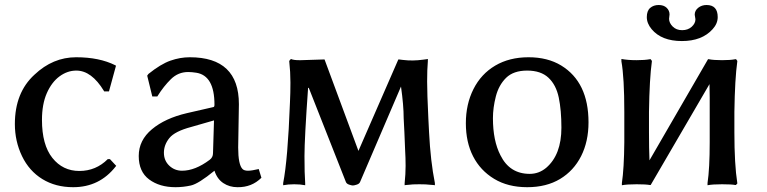

<svg xmlns="http://www.w3.org/2000/svg" viewBox="-20 -737 3097 775"><path d="M40 -236.3Q40 -363.3 119.1 -435.5Q193.4 -505.9 287.1 -505.9Q380.9 -505.9 445.3 -473.6L448.2 -471.7L419.9 -368.2H400.4L399.4 -370.1Q349.6 -452.1 288.1 -452.1Q252 -452.1 220.2 -428.7Q188.5 -405.3 168.9 -360.8Q149.4 -316.4 149.4 -252.9Q149.4 -152.3 191.4 -99.6Q233.4 -46.9 300.3 -46.9Q367.2 -46.9 415 -94.7H423.8L449.2 -67.4L447.3 -65.4Q381.8 18.6 275.4 18.6Q204.1 18.6 150.9 -14.2Q97.7 -46.9 68.8 -106.9Q40 -167 40 -236.3Z M734.4 -280.3 840.8 -304.7Q845.7 -304.7 845.7 -314.5Q845.7 -431.6 772.5 -443.4Q753.9 -446.3 739.3 -446.3Q699.2 -446.3 669.9 -417.5Q640.6 -388.7 616.2 -349.6L615.2 -347.7H594.7L574.2 -431.6L579.1 -438.5Q628.9 -478.5 668 -492.2Q707 -505.9 746.1 -505.9Q944.3 -505.9 944.3 -316.4L941.4 -141.6Q941.4 -72.3 959 -54.7Q965.8 -47.9 981 -47.9Q996.1 -47.9 1024.4 -54.7L1035.2 -19.5Q996.1 19.5 938.5 18.6Q906.2 18.6 881.3 2Q856.4 -14.6 845.7 -47.9Q781.2 4.9 750.5 11.7Q719.7 18.6 688.5 18.6Q624 18.6 582 -12.7Q540 -43.9 540 -107.4Q540 -170.9 593.3 -215.3Q646.5 -259.8 734.4 -280.3ZM714.8 -47.9Q767.6 -47.9 826.2 -91.8Q839.8 -101.6 839.8 -119.1L843.8 -251L752 -224.6Q685.5 -207 663.6 -179.7Q641.6 -152.3 641.6 -120.6Q641.6 -88.9 663.1 -68.4Q684.6 -47.9 714.8 -47.9Z M1123 2Q1141.6 -91.8 1150.4 -323.2Q1152.3 -361.3 1152.3 -403.8Q1152.3 -446.3 1147.5 -490.2V-491.2L1154.3 -499Q1164.1 -494.1 1187.5 -494.1H1195.3L1290 -497.1L1426.8 -127.9L1587.9 -497.1H1589.8L1606.4 -495.1Q1645.5 -490.2 1687.5 -496.1L1702.1 -498L1707 -499V-490.2Q1704.1 -456.1 1704.1 -408.2Q1704.1 -360.4 1709 -259.8L1711.9 -203.1Q1717.8 -85.9 1735.4 2V10.7L1729.5 9.8L1715.8 8.8Q1702.1 6.8 1672.4 6.8Q1642.6 6.8 1630.9 8.8L1618.2 9.8L1613.3 10.7V2.9Q1617.2 -35.2 1617.2 -67.4Q1617.2 -99.6 1615.2 -132.3Q1613.3 -165 1612.3 -203.1L1609.4 -259.8Q1609.4 -311.5 1598.6 -387.7L1433.6 -2.9Q1430.7 4.9 1419.9 8.3Q1409.2 11.7 1404.3 11.7Q1399.4 11.7 1389.2 8.3Q1378.9 4.9 1376 -2.9L1226.6 -381.8L1223.6 -382.8Q1209 -177.7 1209 -106.9Q1209 -36.1 1211.9 2.9V10.7Q1192.4 6.8 1167.5 6.8Q1142.6 6.8 1123 10.7Z M2245.1 -472.7Q2355.5 -405.3 2355.5 -243.2Q2355.5 -166 2325.7 -106.9Q2295.9 -47.9 2240.7 -14.6Q2185.5 18.6 2107.9 18.6Q2030.3 18.6 1974.6 -15.1Q1918.9 -48.8 1889.6 -106Q1860.4 -163.1 1860.4 -239.7Q1860.4 -316.4 1891.1 -377.4Q1921.9 -438.5 1979 -472.2Q2036.1 -505.9 2113.3 -505.9Q2190.4 -505.9 2245.1 -472.7ZM1969.7 -259.8Q1969.7 -168.9 2000 -110.4Q2037.1 -35.2 2118.2 -35.2Q2155.3 -35.2 2184.6 -59.6Q2246.1 -112.3 2246.1 -221.7Q2246.1 -292 2235.4 -343.3Q2224.6 -394.5 2193.8 -423.3Q2163.1 -452.1 2107.9 -452.1Q2052.7 -452.1 2022.9 -422.9Q1993.2 -393.6 1981.4 -347.7Q1969.7 -301.8 1969.7 -259.8Z M2488.3 -489.3V-499Q2513.7 -494.1 2549.8 -494.1Q2582 -494.1 2603.5 -498H2606.4L2611.3 -491.2V-489.3Q2601.6 -419.9 2599.6 -285.2V-203.1Q2599.6 -137.7 2601.6 -89.8L2837.9 -498H2840.8Q2860.4 -494.1 2894.5 -494.1Q2928.7 -494.1 2948.2 -498H2951.2L2956.1 -491.2V-489.3Q2946.3 -419.9 2944.3 -285.2V-203.1Q2944.3 -73.2 2956.1 2V3.9L2950.2 9.8H2948.2Q2933.6 6.8 2894.5 6.8Q2855.5 6.8 2835.9 10.7V2Q2844.7 -56.6 2844.7 -163.1V-343.8Q2844.7 -372.1 2843.8 -397.5L2606.4 9.8H2603.5Q2586.9 6.8 2549.8 6.8Q2510.7 6.8 2490.2 10.7V2Q2499 -56.6 2500 -163.1V-285.2Q2500 -424.8 2488.3 -489.3ZM2682.6 -678.7 2680.7 -661.1Q2680.7 -644.5 2695.3 -629.9Q2710 -615.2 2733.4 -615.2Q2756.8 -615.2 2772 -628.9Q2787.1 -642.6 2787.1 -659.2L2784.2 -677.7Q2784.2 -694.3 2798.3 -705.6Q2812.5 -716.8 2832 -716.8Q2877 -716.8 2877 -668Q2877 -641.6 2856.4 -619.1Q2813.5 -571.3 2732.4 -571.3Q2650.4 -571.3 2610.4 -619.1Q2590.8 -642.6 2590.8 -668Q2590.8 -693.4 2604.5 -705.1Q2618.2 -716.8 2638.7 -716.8Q2659.2 -716.8 2670.9 -705.6Q2682.6 -694.3 2682.6 -678.7Z"/></svg>

Font: GenEi LateMin P v2
Style: Medium
Weight: 500
Designer: o_tamon (Modified)
Foundry: o_tamon / Adobe Systems Incorporated / FONT 910 / Philipp H. Poll
Version: Version 2.1;Original Version 1.004